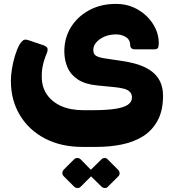

<svg xmlns="http://www.w3.org/2000/svg" viewBox="-20 -563 896 988"><path d="M404 193Q294 193 211 149.5Q128 106 82 29Q36 -48 36 -147Q36 -175 41.5 -209Q47 -243 57 -276Q67 -309 80 -333Q89 -348 99 -355.5Q109 -363 130 -355L198 -332Q218 -326 223 -317Q228 -308 221 -290Q207 -257 200.5 -226.5Q194 -196 195 -167Q195 -115 221.5 -76.5Q248 -38 295.5 -17Q343 4 408 4H457Q529 4 573.5 -3Q618 -10 638.5 -24.5Q659 -39 659 -61Q659 -79 648.5 -90Q638 -101 619.5 -106Q601 -111 575 -114L483 -123Q419 -129 381.5 -153.5Q344 -178 327.5 -216Q311 -254 311 -299Q311 -368 345 -423Q379 -478 439 -510.5Q499 -543 577 -543Q626 -543 666 -525.5Q706 -508 735.5 -479Q765 -450 781 -414.5Q797 -379 797 -342Q797 -325 793 -317Q789 -309 773 -309H675Q650 -309 650 -332Q649 -360 626.5 -373Q604 -386 578 -386Q544 -386 517.5 -374.5Q491 -363 475.5 -345Q460 -327 460 -306Q460 -285 474 -276Q488 -267 523 -262L609 -249Q680 -239 726.5 -216.5Q773 -194 796 -157.5Q819 -121 819 -70Q819 6 791 57.5Q763 109 715.5 138.5Q668 168 606.5 180.5Q545 193 476 193ZM395 398Q388 405 378 404.5Q368 404 361 397L308 344Q301 337 301 327.5Q301 318 308 310L361 257Q368 250 378 250Q388 250 395 257L447 310Q455 318 455.5 328Q456 338 448 345ZM535 398Q529 405 519 404.5Q509 404 502 397L448 344Q441 337 441 327Q441 317 448 310L502 257Q509 250 518.5 250Q528 250 534 257L587 310Q595 318 595.5 328Q596 338 588 345Z"/></svg>

Font: Rubik ExtraBold
Style: Regular
Weight: 800
Designer: Hubert and Fischer
Foundry: Hubert and Fischer
Version: Version 2.300;gftools[0.9.30]